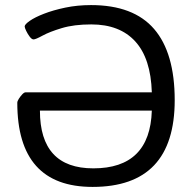

<svg xmlns="http://www.w3.org/2000/svg" viewBox="-20 -726 766 755"><path d="M344 9Q48 9 48 -322Q48 -328 54 -337.5Q60 -347 67.5 -355Q75 -363 81 -363H577Q573 -496 512 -563Q451 -630 339 -630Q271 -630 223 -615.5Q175 -601 147.5 -586Q120 -571 112 -571Q105 -571 97 -581.5Q89 -592 83 -604.5Q77 -617 77 -622Q77 -630 97 -644Q117 -658 153 -672Q189 -686 236.5 -696Q284 -706 338 -706Q505 -706 586 -612Q667 -518 667 -332Q667 9 344 9ZM347 -64Q570 -64 577 -291H137Q137 -64 347 -64Z"/></svg>

Font: Asap Semi Expanded
Style: Regular
Weight: 400
Width: 6
Designer: Pablo Cosgaya
Foundry: Omnibus-Type
Version: Version 3.001; ttfautohint (v1.8.4.7-5d5b)